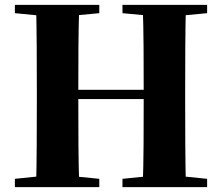

<svg xmlns="http://www.w3.org/2000/svg" viewBox="-20 -767 910 787"><path d="M41 0V-34L196 -50H227L387 -34V0ZM128 0Q130 -86 130.5 -174Q131 -262 131 -351V-395Q131 -484 130.5 -571.5Q130 -659 128 -747H305Q302 -661 301.5 -572.5Q301 -484 301 -395V-365Q301 -268 301.5 -178Q302 -88 305 0ZM216 -361V-399H654V-361ZM482 0V-34L641 -50H671L829 -34V0ZM565 0Q568 -86 568.5 -175.5Q569 -265 569 -365V-395Q569 -484 568.5 -571.5Q568 -659 565 -747H742Q740 -661 739.5 -572.5Q739 -484 739 -395V-351Q739 -264 739.5 -176Q740 -88 742 0ZM41 -713V-747H387V-713L227 -698H196ZM482 -713V-747H829V-713L671 -698H641Z"/></svg>

Font: Noto Serif JP ExtraLight Black
Style: Regular
Weight: 900
Version: Version 2.003-H1;hotconv 1.1.1;makeotfexe 2.6.0